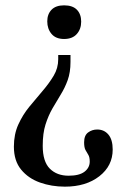

<svg xmlns="http://www.w3.org/2000/svg" viewBox="-20 -502 467 719"><path d="M223 197Q173 197 129.5 181.5Q86 166 59 133Q32 100 32 47Q32 1 48.5 -35.5Q65 -72 90 -102.5Q115 -133 139.5 -161.5Q164 -190 181 -218.5Q198 -247 198 -280V-296H244V-270Q244 -231 233.5 -202Q223 -173 207.5 -148Q192 -123 176.5 -96Q161 -69 150.5 -36Q140 -3 140 44Q140 103 166.5 129.5Q193 156 237 156Q277 156 296.5 141Q316 126 316 103Q316 86 310.5 77.5Q305 69 300 59.5Q295 50 295 31Q295 5 310 -6Q325 -17 344 -17Q370 -17 386 2Q402 21 402 58Q402 119 352 158Q302 197 223 197ZM220 -356Q189 -356 173 -375Q157 -394 157 -422Q157 -449 173 -465.5Q189 -482 220 -482Q252 -482 268 -465.5Q284 -449 284 -421Q284 -393 267.5 -374.5Q251 -356 220 -356Z"/></svg>

Font: STIX Two Text Medium
Style: Regular
Weight: 500
Designer: Ross Mills, John Hudson & Paul Hanslow, Tiro Typeworks Ltd; with prior portions MicroPress Inc., and Coen Hoffman.
Foundry: Tiro Typeworks Ltd
Version: Version 2.13 b171